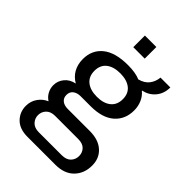

<svg xmlns="http://www.w3.org/2000/svg" viewBox="-259 -821 1117 1117"><g transform="rotate(45 300.0 -262.0)"><path d="M185.2 188Q120.5 188 85.8 153Q51 118 51 66.8Q51 28.8 71.9 -1.1Q92.8 -31 125.8 -45Q103.8 -59 91.4 -81.9Q79 -104.8 79 -130.8Q79 -166.2 101.9 -194.2Q124.8 -222.2 165 -230Q129.2 -250.8 111.1 -283.9Q93 -317 93 -360Q93 -434.5 146.5 -477.8Q200 -521 304.5 -521Q366.5 -521 405 -504.2Q445.2 -515 465.4 -541.2Q485.5 -567.5 489 -603H570Q570 -552.5 541.4 -518.1Q512.8 -483.8 467.2 -474L467 -471.5Q490.5 -452.5 503.2 -423Q516 -393.5 516 -360Q516 -285.8 465.6 -241.8Q415.2 -197.8 319.5 -197.8H237.5Q208.2 -197.8 190.6 -183.8Q173 -169.8 173 -145Q173 -120.2 190.1 -106.4Q207.2 -92.5 236.8 -92.5H417.8Q489 -92.5 529.5 -56.2Q570 -20 570 40Q570 104.8 529.4 146.4Q488.8 188 415 188ZM213.2 122.5H402.2Q438.8 122.5 457.9 102.9Q477 83.2 477 54.2Q477 26.5 458.6 7.2Q440.2 -12 402.2 -12H213.2Q177 -12 158.1 7.8Q139.2 27.5 139.2 55.2Q139.2 82.2 158.1 102.4Q177 122.5 213.2 122.5ZM306 -262.2Q360.5 -262.2 391.8 -287.4Q423 -312.5 423 -359.2Q423 -406 391.8 -430.8Q360.5 -455.5 306 -455.5Q251.5 -455.5 220.2 -430.8Q189 -406 189 -359.2Q189 -312.5 220.2 -287.4Q251.5 -262.2 306 -262.2ZM251.8 -616.2V-711.8H346V-616.2Z"/></g></svg>

Font: Chivo Mono Medium
Style: Regular
Weight: 500
Monospace: yes
Designer: Hector Gatti
Foundry: Omnibus-Type
Version: Version 1.008